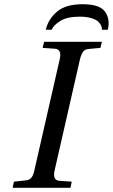

<svg xmlns="http://www.w3.org/2000/svg" viewBox="-20 -890 535 910"><path d="M197 -749Q209 -800 250.5 -835Q292 -870 372 -870Q452 -870 477.5 -835Q503 -800 491 -749H463Q464 -757 460 -767Q456 -777 446 -787Q436 -797 413 -804Q390 -811 358 -811Q298 -811 265.5 -790.5Q233 -770 225 -749ZM40 0 46 -29 101 -35Q119 -36 128.5 -47.5Q138 -59 143 -83L263 -609Q274 -656 241 -659L182 -663L189 -692H463L456 -663L401 -658Q383 -657 374 -645Q365 -633 359 -609L239 -83Q228 -36 261 -33L320 -29L314 0Z"/></svg>

Font: Lingua Franca
Style: Italic
Weight: 400
Italic angle: -13°
Version: Version 1.19